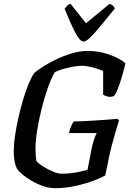

<svg xmlns="http://www.w3.org/2000/svg" viewBox="-20 -987 686 1007"><path d="M268 0Q239 0 208 -10.5Q177 -21 149 -37Q121 -53 100 -70Q79 -87 70 -101Q52 -133 52 -194Q52 -228 58.5 -273Q65 -318 76 -367Q87 -416 100.5 -462Q114 -508 129.5 -545.5Q145 -583 159 -604Q192 -631 240.5 -658Q289 -685 341.5 -702.5Q394 -720 439 -720Q500 -720 555 -700Q610 -680 638 -655Q630 -621 619.5 -585Q609 -549 598 -521Q587 -493 577 -483Q557 -476 541 -481.5Q525 -487 521 -490V-615Q510 -620 490 -626.5Q470 -633 448 -637.5Q426 -642 412 -642Q383 -642 340.5 -632.5Q298 -623 268 -609Q248 -576 230 -524Q212 -472 197.5 -413.5Q183 -355 174.5 -300.5Q166 -246 166 -208Q166 -190 167.5 -171.5Q169 -153 171 -142Q182 -129 206.5 -113.5Q231 -98 258 -87Q285 -76 303 -76Q345 -76 379 -82.5Q413 -89 439 -96L458 -194Q464 -228 472.5 -253Q481 -278 487 -289H342Q351 -329 367 -350Q386 -350 416 -351.5Q446 -353 479.5 -355Q513 -357 544 -359.5Q575 -362 597 -364L604 -355Q599 -338 588.5 -303.5Q578 -269 566.5 -225.5Q555 -182 547 -139L532 -67Q510 -54 468.5 -38.5Q427 -23 374.5 -11.5Q322 0 268 0ZM418 -769Q399 -769 374 -817.5Q349 -866 319 -941Q325 -948 331.5 -956Q338 -964 350 -967L431 -865L555 -967Q578 -958 582 -942Q521 -866 479 -817.5Q437 -769 418 -769Z"/></svg>

Font: Texturina 72pt 72pt SemiBold
Style: Italic
Weight: 600
Italic angle: -11°
Designer: Guillermo Torres Carreño
Foundry: Omnibus-Type
Version: Version 1.002; ttfautohint (v1.8.3)